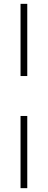

<svg xmlns="http://www.w3.org/2000/svg" viewBox="-20 -750 249 1000"><path d="M87 -730H122V-354H87ZM87 -146H122V230H87Z"/></svg>

Font: Titillium Web[RUS by Daymarius]
Style: Regular
Weight: 200
Designer: Cyrillization by Daymarius
Foundry: Cyrillization by Daymarius
Version: Version 1.002 September 11, 2018